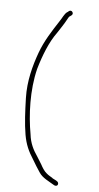

<svg xmlns="http://www.w3.org/2000/svg" viewBox="-99 -717 510 988"><g transform="rotate(10 156.0 -223.5)"><path d="M38 -192C46 -124 54 -62 69 -5C82 44 101 77 129 113C145 135 159 155 175 174C195 199 227 209 259 225C271 230 281 222 277 210C273 200 259 198 244 191V190C233 184 223 181 211 172C197 163 184 145 175 131C168 121 159 109 148 95C123 65 103 33 94 -12C68 -107 51 -235 69 -349C83 -421 105 -496 138 -550C153 -578 167 -603 178 -629C181 -636 183 -641 187 -645H188L196 -652C198 -654 200 -657 200 -661C200 -667 194 -674 188 -674C180 -674 177 -669 172 -664H171C156 -651 152 -631 138 -607C110 -554 80 -499 62 -433C43 -362 28 -279 38 -192ZM94 -7ZM138 -545V-546Z"/></g></svg>

Font: Stray Cat
Style: Lt
Weight: 300
Version: Version 1.0